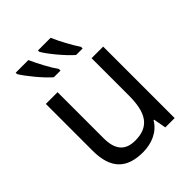

<svg xmlns="http://www.w3.org/2000/svg" viewBox="-217 -887 1018 1018"><g transform="rotate(-45 291.5 -378.0)"><path d="M173 -766H78V-756C98 -721 162 -642 204 -606H254V-618C227 -656 193 -721 173 -766ZM340 -766H245V-756C264 -721 329 -642 371 -606H420V-618C394 -656 359 -721 340 -766ZM504 -536H417V-257C417 -132 381 -63 272 -63C197 -63 162 -105 162 -191V-536H74V-185C74 -49 137 10 257 10C322 10 384 -15 417 -71H421L434 0H504Z"/></g></svg>

Font: Noto Sans Thai
Style: Regular
Weight: 400
Designer: Monotype Design Team
Foundry: Monotype Imaging Inc.
Version: Version 1.901